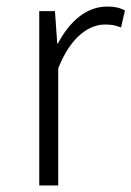

<svg xmlns="http://www.w3.org/2000/svg" viewBox="-20 -567 402 587"><path d="M100 0H158V-358C197 -457 254 -492 301 -492C322 -492 331 -490 350 -483L362 -535C345 -544 329 -547 308 -547C244 -547 193 -502 157 -434H155L148 -533H100Z"/></svg>

Font: Spoqa Han Sans Neo Light
Style: Regular
Weight: 300
Designer: [Spoqa Han Sans Neo] Dong-huui Kim  Younghwa Kang  Yujin Lee  [Noto Sans] Ryoko NISHIZUKA  (kana & ideographs); Paul D. 
Foundry: Spoqa (http://www.spoqa-han-sans.com)
Version: Version 1.000